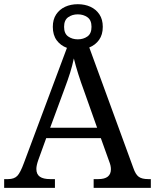

<svg xmlns="http://www.w3.org/2000/svg" viewBox="-20 -903 745 923"><path d="M705.1 0H430.2V-42H453.1Q513.2 -42 513.2 -89.8Q513.2 -106.4 504.9 -127L464.8 -238.8H202.1L164.1 -133.8Q154.8 -107.4 154.8 -90.8Q154.8 -65.4 171.4 -53.7Q188 -42 221.2 -42H244.1V0H0V-42H19Q48.3 -42 63.2 -57.6Q78.1 -73.2 95.2 -120.1L301.8 -672.9Q271 -684.1 252.4 -709.5Q233.9 -734.9 233.9 -773.9Q233.9 -809.6 250 -833.7Q266.1 -857.9 293.2 -870.4Q320.3 -882.8 354 -882.8Q387.7 -882.8 414.8 -870.4Q441.9 -857.9 458 -833.7Q474.1 -809.6 474.1 -773.9Q474.1 -736.3 456.3 -711.4Q438.5 -686.5 409.2 -674.8L621.1 -95.2Q631.8 -64 647.2 -53Q662.6 -42 691.9 -42H705.1ZM354 -713.9Q380.9 -713.9 400.4 -727.8Q419.9 -741.7 419.9 -773.9Q419.9 -806.2 400.4 -820.1Q380.9 -834 354 -834Q327.1 -834 307.6 -820.1Q288.1 -806.2 288.1 -773.9Q288.1 -741.7 307.6 -727.8Q327.1 -713.9 354 -713.9ZM446.8 -289.1 384.8 -463.9Q352.5 -551.3 335 -622.1Q327.6 -586.9 316.9 -552.7Q306.2 -518.6 289.1 -473.1L221.2 -289.1Z"/></svg>

Font: Satisar Sharada
Style: Regular
Weight: 400
Designer: Vinodh Rajan & Sunil Mahnoori
Version: 2.2